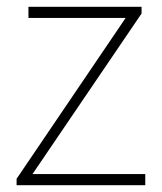

<svg xmlns="http://www.w3.org/2000/svg" viewBox="-20 -547 478 567"><path d="M29 0V-19L351 -494H64V-527H398V-507L76 -33H409V0Z"/></svg>

Font: Noto Sans TC
Style: Regular
Weight: 100
Designer: Ryoko NISHIZUKA 西塚涼子 (kana, bopomofo & ideographs); Paul D. Hunt (Latin, Greek & Cyrillic); Sandoll Communications 산돌커뮤니
Foundry: Adobe
Version: Version 2.004;hotconv 1.0.118;makeotfexe 2.5.65603